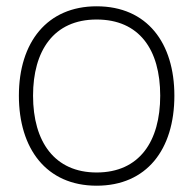

<svg xmlns="http://www.w3.org/2000/svg" viewBox="-20 -575 614 610"><path d="M287 15C446 15 534 -100 534 -271C534 -438 448 -555 287 -555C130 -555 40 -441 40 -271C40 -103 127 15 287 15ZM287 -27C154 -27 85 -124 85 -271C85 -413 150 -513 287 -513C422 -513 489 -418 489 -271C489 -126 423 -27 287 -27Z"/></svg>

Font: Vela Sans ExtLt
Style: Regular
Weight: 200
Designer: Principal design: Mikhail Sharanda - project Manrope.
Design modification: Ravid Balaliev
Foundry: Mikhail Sharanda
Version: Version 1.001